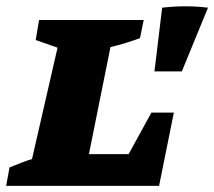

<svg xmlns="http://www.w3.org/2000/svg" viewBox="-43 -604 696 624"><path d="M449 -238H522L474 0H-23L-12 -60Q7 -67 25 -74.5Q43 -82 61 -87L144 -449L73 -474L84 -539H424L412 -480Q390 -472 366 -464.5Q342 -457 316 -451L246 -103H375ZM459 -372 484 -579Q561 -588 633 -579L548 -372Z"/></svg>

Font: Piazzolla SC ExtraBold
Style: Italic
Weight: 800
Italic angle: -11.3°
Designer: Juan Pablo del Peral
Foundry: Huerta Tipografica
Version: Version 1.330